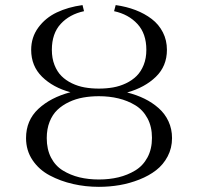

<svg xmlns="http://www.w3.org/2000/svg" viewBox="-20 -724 773 752"><path d="M82 -183.1Q82 -252.4 130.1 -297.4Q178.2 -342.3 255.9 -362.8Q187.5 -381.3 144.8 -423.3Q102.1 -465.3 102.1 -528.8Q102.1 -578.1 130.1 -616.2Q158.2 -654.3 202.4 -675.3Q246.6 -696.3 303.2 -704.1L309.1 -680.2Q252.4 -668 217.8 -630.4Q183.1 -592.8 183.1 -528.8Q183.1 -495.6 193.4 -469.5Q203.6 -443.4 220.7 -426.3Q237.8 -409.2 261.7 -397.7Q285.6 -386.2 311.8 -381.6Q337.9 -377 367.2 -377Q396.5 -377 422.9 -381.6Q449.2 -386.2 473.4 -397.7Q497.6 -409.2 514.9 -426.3Q532.2 -443.4 542.7 -469.5Q553.2 -495.6 553.2 -528.8Q553.2 -592.3 518.3 -630.1Q483.4 -668 426.8 -680.2L433.1 -704.1Q475.1 -698.2 510.7 -684.6Q546.4 -670.9 574.2 -649.7Q602.1 -628.4 617.9 -597.4Q633.8 -566.4 633.8 -528.8Q633.8 -465.3 590.6 -423.3Q547.4 -381.3 478 -361.8Q515.1 -352.5 545.9 -337.4Q576.7 -322.3 601.3 -300.5Q626 -278.8 639.9 -248.8Q653.8 -218.8 653.8 -183.1Q653.8 -144 636.7 -111.6Q619.6 -79.1 591.6 -57.4Q563.5 -35.6 525.9 -20.8Q488.3 -5.9 448.5 1Q408.7 7.8 367.2 7.8Q314.9 7.8 265.9 -3.4Q216.8 -14.6 174.8 -36.9Q132.8 -59.1 107.4 -96.9Q82 -134.8 82 -183.1ZM163.1 -183.1Q163.1 -139.2 179.9 -106.7Q196.8 -74.2 226.3 -56.2Q255.9 -38.1 291 -29.5Q326.2 -21 367.2 -21Q408.2 -21 443.8 -29.5Q479.5 -38.1 509.8 -56.4Q540 -74.7 557.6 -107.4Q575.2 -140.1 575.2 -184.1Q575.2 -228 557.6 -260.7Q540 -293.5 509.8 -311.8Q479.5 -330.1 443.8 -338.6Q408.2 -347.2 367.2 -347.2Q335 -347.2 305.9 -342Q276.9 -336.9 250.5 -324.5Q224.1 -312 204.8 -293.7Q185.5 -275.4 174.3 -247.1Q163.1 -218.8 163.1 -183.1Z"/></svg>

Font: Dihjauti S
Style: Regular
Weight: 400
Designer: T. Christopher White
Version: Version 3.0.0